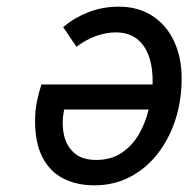

<svg xmlns="http://www.w3.org/2000/svg" viewBox="-20 -543 564 575"><path d="M263 12Q209.5 12 169.5 -8.5Q129.5 -29 107.2 -71.8Q85 -114.5 85 -181Q85 -213.5 90.8 -240.2Q96.5 -267 104 -290H437Q438.5 -336 427 -371.2Q415.5 -406.5 390.5 -426.2Q365.5 -446 326 -446Q298.5 -446 268.5 -435.5Q238.5 -425 209 -403L169 -462Q203.5 -490.5 245.5 -506.8Q287.5 -523 336 -523Q394.5 -523 436.8 -495.2Q479 -467.5 501.5 -419Q524 -370.5 524 -308Q524 -241.5 505 -183.5Q486 -125.5 451.2 -81.5Q416.5 -37.5 368.8 -12.8Q321 12 263 12ZM268 -64Q312.5 -64 344.2 -85.2Q376 -106.5 396 -141Q416 -175.5 425 -215H172Q164 -173.5 171.5 -139.2Q179 -105 202.8 -84.5Q226.5 -64 268 -64Z"/></svg>

Font: Overpass
Style: Italic
Weight: 400
Italic angle: -10°
Designer: Delve Withrington, Dave Bailey, Thomas Jockin
Foundry: Delve Fonts LLC
Version: Version 4.000